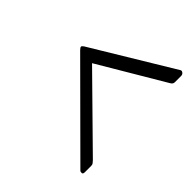

<svg xmlns="http://www.w3.org/2000/svg" viewBox="-61 -853 663 663"><g transform="rotate(-45 271.0 -521.0)"><path d="M50.8 -377.8 344 -672Q351 -679 355 -679Q358 -679 363 -672L540.8 -377.8Q543 -373.5 538.9 -368.1Q534.8 -362.8 527.8 -362.8H496.8Q488 -362.8 482.8 -372.8L341.5 -611.5L106.8 -372.8Q102 -368.5 98.4 -365.6Q94.8 -362.8 88.8 -362.8H57.8Q47.8 -362.8 48 -369.2Q48.2 -375.8 50.8 -377.8Z"/></g></svg>

Font: Young Serif Light
Style: Italic
Weight: 300
Italic angle: -10.979°
Designer: Bastien Sozeau
Foundry: NBR — Bastien Sozeau
Version: Version 5.001